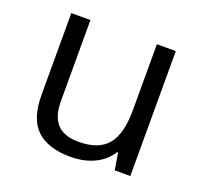

<svg xmlns="http://www.w3.org/2000/svg" viewBox="-100 -649 815 773"><g transform="rotate(20 307.0 -262.5)"><path d="M162.1 -535.2V-188Q162.1 -122.6 191.9 -90.3Q221.7 -58.1 285.2 -58.1Q369.1 -58.1 408 -104Q446.8 -149.9 446.8 -253.9V-535.2H527.8V0H460.9L449.2 -71.8H444.8Q419.9 -32.2 375.7 -11.2Q331.5 9.8 274.9 9.8Q177.2 9.8 128.7 -36.6Q80.1 -83 80.1 -185.1V-535.2Z"/></g></svg>

Font: Samim FD
Style: FD
Weight: 400
Foundry: DejaVu fonts team - Redesigned by Saber Rastikerdar
Version: Version 4.00 December 17, 2020